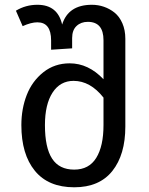

<svg xmlns="http://www.w3.org/2000/svg" viewBox="-20 -773 628 807"><path d="M366.2 -752.9Q392.6 -752.9 416.7 -744.6Q440.9 -736.3 461.4 -720Q481.9 -703.6 494.4 -675Q506.8 -646.5 506.8 -609.9V-241.2Q506.8 -122.6 452.1 -54.2Q397.5 14.2 292 14.2Q183.1 14.2 126.5 -55.2Q69.8 -124.5 69.8 -247.1Q69.8 -315.9 92.5 -374Q115.2 -432.1 162.4 -469.5Q209.5 -506.8 272.9 -506.8Q351.6 -506.8 415 -439.9V-604Q415 -681.2 349.1 -681.2Q320.3 -681.2 301.8 -663.8Q283.2 -646.5 283.2 -612.8V-569.8L194.8 -564V-603Q194.8 -679.2 137.2 -679.2Q110.8 -679.2 75.2 -663.1L46.9 -728Q87.9 -752.9 137.2 -752.9Q222.2 -752.9 241.2 -669.9Q267.1 -752.9 366.2 -752.9ZM292 -60.1Q354 -60.1 384.5 -109.4Q415 -158.7 415 -247.1V-362.8Q359.4 -433.1 289.1 -433.1Q232.9 -433.1 200.9 -383.8Q168.9 -334.5 168.9 -247.1Q168.9 -152.3 199 -106.2Q229 -60.1 292 -60.1Z"/></svg>

Font: FiraGO
Style: Regular
Weight: 400
Designer: bBox Type
Foundry: bBox Type GmbH
Version: Version 1.001;PS 001.001;hotconv 1.0.88;makeotf.lib2.5.64775